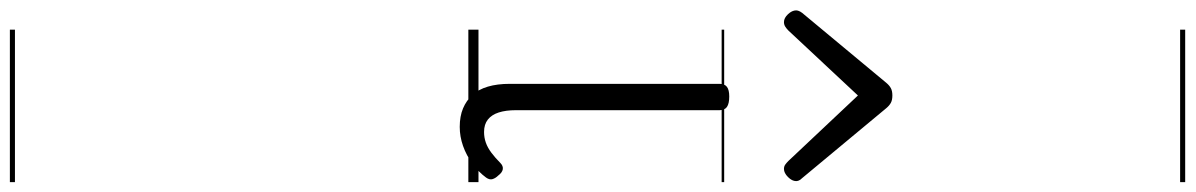

<svg xmlns="http://www.w3.org/2000/svg" viewBox="-1048 -445 2360 379"><g transform="rotate(90 131.5 -255.0)"><path d="M192 17Q171 17 155.5 10.5Q140 4 129 -8Q118 -20 112.5 -38.5Q107 -57 107 -82V-496Q107 -506 113 -510.5Q119 -515 132 -515Q146 -515 152.5 -510.5Q159 -506 159 -496V-94Q159 -74 163.5 -60Q168 -46 177.5 -38.5Q187 -31 202 -31Q213 -31 223 -34.5Q233 -38 243 -45.5Q253 -53 263 -63Q269 -69 275.5 -68Q282 -67 288 -59Q293 -54 295 -48Q297 -42 292 -35Q281 -20 264.5 -8Q248 4 229.5 10.5Q211 17 192 17ZM-15 -623Q-23 -623 -30.5 -631Q-38 -639 -38 -647Q-38 -649 -37 -652Q-36 -655 -33 -659L105 -825Q110 -831 115.5 -834Q121 -837 130 -837Q139 -837 144.5 -834Q150 -831 155 -825L293 -659Q297 -655 298 -652Q299 -649 299 -647Q299 -639 291 -631Q283 -623 275 -623Q270 -623 266.5 -625.5Q263 -628 259 -632L130 -769L2 -632Q-2 -628 -6 -625.5Q-10 -623 -15 -623ZM0 895H301V905H0ZM0 -20H301V0H0ZM0 -505H301V-500H0ZM0 -1415H301V-1405H0Z"/></g></svg>

Font: Playwrite BE WAL Guides
Style: Regular
Weight: 400
Designer: Veronika Burian, José Scaglione
Foundry: TypeTogether
Version: Version 1.003